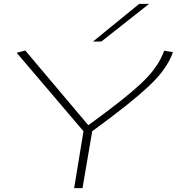

<svg xmlns="http://www.w3.org/2000/svg" viewBox="-20 -969 911 989"><path d="M362 0 410 -293 66 -697 110 -709 435 -324Q534 -396 599 -447.5Q664 -499 704 -536.5Q744 -574 767.5 -604.5Q791 -635 807 -665Q812 -676 817 -686.5Q822 -697 826 -708L871 -700Q864 -681 854 -661Q837 -628 811 -594.5Q785 -561 741 -520Q697 -479 628 -424Q559 -369 455 -293L405 0ZM459 -755 697 -949H748L502 -755Z"/></svg>

Font: Georama ExtraExtended ExtraLight
Style: Italic
Weight: 200
Width: 8
Italic angle: -9°
Designer: Jean-Baptiste Levee
Foundry: Production Type
Version: Version 1.000